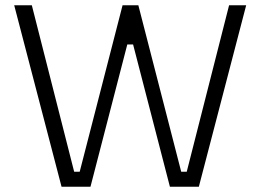

<svg xmlns="http://www.w3.org/2000/svg" viewBox="-20 -710 991 730"><path d="M214 0 34 -690H101L262 -57H283L446 -690H506L669 -57H690L851 -690H916L736 0H626L486 -541H464L324 0Z"/></svg>

Font: Mozilla Headline ExtraLight
Style: Regular
Weight: 200
Designer: Studio DRAMA
Foundry: Studio DRAMA
Version: Version 1.000